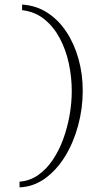

<svg xmlns="http://www.w3.org/2000/svg" viewBox="-20 -693 417 831"><path d="M75.6 -673.2Q136.8 -669.4 185.4 -637.8Q234 -606.2 268 -554.2Q302 -502.3 320 -437.3Q338.1 -372.2 338.1 -300.5Q338.1 -223.1 318 -149.2Q298 -75.2 261.5 -16Q225 43.2 174.9 79.4Q124.8 115.6 64.6 117.9V93.2Q109.2 89.9 145.3 64.6Q181.4 39.2 208.7 -1.5Q236 -42.3 254.1 -92.3Q272.2 -142.3 281.4 -195.5Q290.6 -248.7 290.6 -298.4Q290.6 -358.8 278 -417.9Q265.5 -476.9 239 -526.9Q212.6 -576.8 172.1 -609.7Q131.5 -642.6 75.6 -649Z"/></svg>

Font: Smooch Sans Thin
Style: Regular
Weight: 100
Designer: Robert E. Leuschke
Foundry: Robert E. Leuschke
Version: Version 1.010